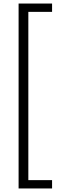

<svg xmlns="http://www.w3.org/2000/svg" viewBox="-20 -820 354 1084"><path d="M85 244H274V197H140V-753H274V-800H85Z"/></svg>

Font: Noto Sans Malayalam SemiCondensed Light
Style: Regular
Weight: 300
Width: 4
Designer: Jelle Bosma - Monotype Design Team
Foundry: Monotype Imaging Inc.
Version: Version 2.104